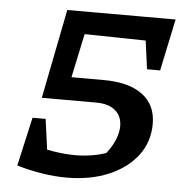

<svg xmlns="http://www.w3.org/2000/svg" viewBox="-48 -659 696 715"><g transform="rotate(5 300.5 -301.0)"><path d="M226 10Q182 10 134.5 2.5Q87 -5 40 -19L76 -103Q126 -90 169.5 -83Q213 -76 252 -76Q312 -76 366 -94Q388 -122 398.5 -148.5Q409 -175 409 -198Q409 -235 384 -256.5Q359 -278 311 -278H109L169 -364H332Q427 -364 478 -326Q529 -288 529 -217Q529 -150 490.5 -99Q452 -48 383.5 -19Q315 10 226 10ZM155 -18 40 -19 81 -201H130ZM109 -278 175 -612H265L200 -306ZM537 -523 201 -529 175 -612H554ZM490 -418 464 -612H580L539 -418Z"/></g></svg>

Font: Piazzolla Thin
Style: Bold Italic
Weight: 700
Italic angle: -11.3°
Version: Version 2.005